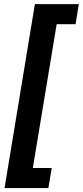

<svg xmlns="http://www.w3.org/2000/svg" viewBox="-20 -785 409 948"><path d="M2.4 143.6 152.3 -764.6H369.1L353 -665.5H259.8L142.1 44.4H235.4L218.8 143.6Z"/></svg>

Font: Inter Display SemiBold
Style: Italic
Weight: 600
Italic angle: -9.39999°
Designer: Rasmus Andersson
Foundry: rsms
Version: Version 4.000;git-a52131595